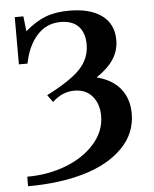

<svg xmlns="http://www.w3.org/2000/svg" viewBox="-53 -721 669 834"><g transform="rotate(-5 281.5 -304.0)"><path d="M35.6 67.9V26.4Q126 26.4 204.1 -3.4Q282.2 -33.2 330.3 -87.6Q378.4 -142.1 378.4 -209Q378.4 -260.7 350.3 -294.4Q322.3 -328.1 271 -328.1Q218.8 -328.1 175.8 -287.1L152.8 -318.8Q256.8 -371.6 299.8 -417Q342.8 -462.4 342.8 -523.4Q342.8 -574.2 316.2 -602.3Q289.6 -630.4 238.3 -630.4Q176.3 -630.4 135.3 -584.7Q94.2 -539.1 79.6 -462.9H42V-668.9H79.6L86.9 -603.5Q133.3 -643.1 176.8 -659.7Q220.2 -676.3 279.8 -676.3Q371.1 -676.3 421.9 -638.7Q472.7 -601.1 472.7 -531.7Q472.7 -485.8 448.5 -448.5Q424.3 -411.1 373.5 -377Q442.9 -358.9 477.3 -314.9Q511.7 -271 511.7 -207.5Q511.7 -121.1 449.7 -58.1Q387.7 4.9 281 36.4Q174.3 67.9 35.6 67.9Z"/></g></svg>

Font: Elstob 6pt Medium
Style: Regular
Weight: 500
Designer: Peter S. Baker
Version: Version 1.015